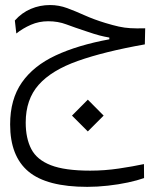

<svg xmlns="http://www.w3.org/2000/svg" viewBox="-20 -433 626 758"><path d="M324.7 304.7Q164.6 304.7 92.3 244.1Q20 183.6 20 58.1Q20 -41 66.2 -107.2Q112.3 -173.3 199.7 -214.1Q287.1 -254.9 411.6 -277.8V-284.7Q392.1 -288.1 373 -293Q354 -297.9 318.4 -310.1Q273.9 -324.7 241.5 -336.9Q209 -349.1 170.4 -349.1Q133.8 -349.1 102.1 -335.2Q70.3 -321.3 44.4 -300.8L38.6 -352.1Q65.9 -382.8 101.6 -397.9Q137.2 -413.1 177.7 -413.1Q212.4 -413.1 245.4 -400.9Q278.3 -388.7 314.7 -372.3Q351.1 -356 396 -342.3Q426.8 -333 449 -328.1Q471.2 -323.2 494.6 -321.8Q518.1 -320.3 553.2 -321.3L551.8 -257.8Q392.1 -229.5 287.8 -192.6Q183.6 -155.8 132.6 -98.1Q81.5 -40.5 81.5 50.8Q81.5 112.8 103.5 155.3Q125.5 197.8 180.7 219.2Q235.8 240.7 335.9 240.7Q393.1 240.7 449 232.4Q504.9 224.1 548.3 214.8L548.8 270Q522.5 279.3 485.1 287.4Q447.8 295.4 406 300Q364.3 304.7 324.7 304.7ZM326.7 85.9 264.2 23.4 326.7 -39.6 389.2 23.4Z"/></svg>

Font: Cascadia Code NF Light
Style: Regular
Weight: 300
Monospace: yes
Designer: Aaron Bell
Foundry: Saja Typeworks
Version: Version 2404.023; ttfautohint (v1.8.4)